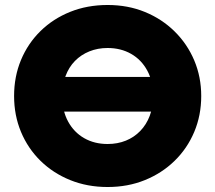

<svg xmlns="http://www.w3.org/2000/svg" viewBox="-20 -735 863 770"><path d="M165.5 -287.5V-426.5H667.5V-287.5ZM411.5 15Q330 15 261.5 -12.8Q193 -40.5 142.5 -90Q92 -139.5 64.2 -206Q36.5 -272.5 36.5 -350Q36.5 -428 64.2 -494.5Q92 -561 142.5 -610.5Q193 -660 261.5 -687.5Q330 -715 411.5 -715Q493 -715 561.2 -687Q629.5 -659 680.2 -609Q731 -559 759 -492.8Q787 -426.5 787 -350Q787 -272.5 759 -206Q731 -139.5 680.2 -90Q629.5 -40.5 561.2 -12.8Q493 15 411.5 15ZM411.5 -157.5Q451.5 -157.5 484.8 -171Q518 -184.5 542.5 -209.8Q567 -235 580.5 -270.5Q594 -306 594 -350Q594 -409 570.5 -452.2Q547 -495.5 505.8 -519Q464.5 -542.5 411.5 -542.5Q372 -542.5 338.5 -529Q305 -515.5 280.5 -490.5Q256 -465.5 242.8 -429.8Q229.5 -394 229.5 -350Q229.5 -291 253 -247.8Q276.5 -204.5 317.5 -181Q358.5 -157.5 411.5 -157.5Z"/></svg>

Font: Geologica ExtraBold
Style: Regular
Weight: 800
Designer: Sindre Bremnes, Frode Helland
Foundry: Monokrom Skriftforlag AS
Version: Version 1.010;gftools[0.9.28]